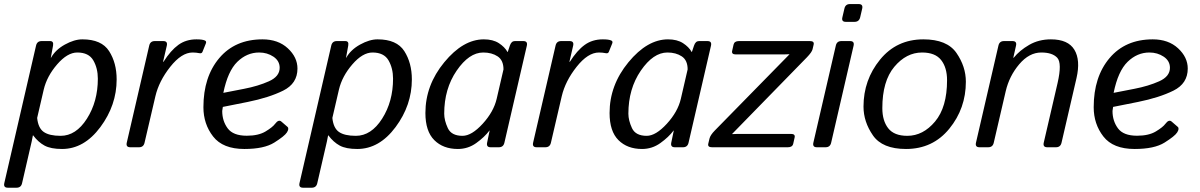

<svg xmlns="http://www.w3.org/2000/svg" viewBox="-50 -711 5794 927"><path d="M-12.2 195.3Q-34.2 195.3 -29.3 173.3L124 -490.7Q128.9 -512.7 150.9 -512.7H191.9Q210 -512.7 206.1 -490.7L195.3 -432.1H196.3Q217.8 -470.7 263.2 -495.8Q308.6 -521 347.7 -521Q440.4 -521 476.8 -464.1Q513.2 -407.2 513.2 -327.6Q513.2 -203.1 434.6 -97.4Q356 8.3 249.5 8.3Q195.3 8.3 165 -8.1Q134.8 -24.4 109.9 -57.6H108.9Q106.9 -43.9 103 -27.8L56.6 173.3Q51.8 195.3 29.8 195.3ZM129.4 -141.6Q134.3 -92.8 161.1 -74Q188 -55.2 242.7 -55.2Q316.9 -55.2 369.6 -137.9Q422.4 -220.7 422.4 -331.1Q422.4 -381.8 400.4 -419.7Q378.4 -457.5 323.2 -457.5Q275.4 -457.5 225.8 -400.1Q176.3 -342.8 161.1 -278.3Z M579.1 0Q557.1 0 562 -22L670.4 -490.7Q675.3 -512.7 697.3 -512.7H738.3Q760.3 -512.7 755.4 -490.7L737.3 -412.6H739.3Q774.4 -467.8 811.3 -494.4Q848.1 -521 898.4 -521Q927.2 -521 939 -515.6Q948.2 -511.7 943.8 -501L927.7 -460.9Q924.3 -452.1 913.6 -454.1Q897 -457.5 879.9 -457.5Q826.7 -457.5 772 -388.4Q717.3 -319.3 700.2 -246.1L647.9 -22Q643.1 0 621.1 0Z M932.1 -193.4Q932.1 -339.8 1008.5 -430.4Q1085 -521 1217.3 -521Q1293 -521 1339.6 -477.8Q1386.2 -434.6 1386.2 -379.9Q1386.2 -307.6 1317.1 -273.4Q1248 -239.3 1146 -218.8L1025.9 -194.8Q1022.9 -176.3 1022.9 -175.3Q1022.9 -127 1049.3 -91.3Q1075.7 -55.7 1141.6 -55.7Q1197.8 -55.7 1231.9 -76.2Q1266.1 -96.7 1278.3 -113.3Q1295.4 -136.2 1309.1 -123.5L1337.9 -98.6Q1347.2 -90.3 1335 -71.3Q1323.7 -53.7 1274.4 -22.7Q1225.1 8.3 1129.9 8.3Q1025.9 8.3 979 -52Q932.1 -112.3 932.1 -193.4ZM1028.3 -262.7 1128.4 -282.2Q1196.8 -295.4 1248.5 -318.6Q1300.3 -341.8 1300.3 -383.8Q1300.3 -417 1270.3 -437.3Q1240.2 -457.5 1201.2 -457.5Q1142.1 -457.5 1095.9 -412.6Q1049.8 -367.7 1028.3 -262.7Z M1413.1 195.3Q1391.1 195.3 1396 173.3L1549.3 -490.7Q1554.2 -512.7 1576.2 -512.7H1617.2Q1635.3 -512.7 1631.3 -490.7L1620.6 -432.1H1621.6Q1643.1 -470.7 1688.5 -495.8Q1733.9 -521 1772.9 -521Q1865.7 -521 1902.1 -464.1Q1938.5 -407.2 1938.5 -327.6Q1938.5 -203.1 1859.9 -97.4Q1781.2 8.3 1674.8 8.3Q1620.6 8.3 1590.3 -8.1Q1560.1 -24.4 1535.2 -57.6H1534.2Q1532.2 -43.9 1528.3 -27.8L1481.9 173.3Q1477.1 195.3 1455.1 195.3ZM1554.7 -141.6Q1559.6 -92.8 1586.4 -74Q1613.3 -55.2 1668 -55.2Q1742.2 -55.2 1794.9 -137.9Q1847.7 -220.7 1847.7 -331.1Q1847.7 -381.8 1825.7 -419.7Q1803.7 -457.5 1748.5 -457.5Q1700.7 -457.5 1651.1 -400.1Q1601.6 -342.8 1586.4 -278.3Z M2003.9 -165.5Q2003.9 -299.8 2095 -410.4Q2186 -521 2286.1 -521Q2330.1 -521 2358.4 -502.7Q2386.7 -484.4 2400.4 -460H2401.4L2411.6 -490.7Q2418.9 -512.7 2435.5 -512.7H2476.6Q2498.5 -512.7 2493.7 -490.7L2385.3 -22Q2380.4 0 2358.4 0H2318.8Q2297.4 0 2301.8 -22L2314 -80.6H2313Q2289.1 -48.8 2249.3 -20.3Q2209.5 8.3 2160.6 8.3Q2089.8 8.3 2046.9 -34.4Q2003.9 -77.1 2003.9 -165.5ZM2094.7 -162.1Q2094.7 -129.9 2112.1 -92.5Q2129.4 -55.2 2183.1 -55.2Q2227.1 -55.2 2280.3 -113.3Q2333.5 -171.4 2348.1 -234.4L2380.9 -376Q2380.9 -419.9 2352.8 -438.7Q2324.7 -457.5 2283.2 -457.5Q2214.8 -457.5 2154.8 -369.9Q2094.7 -282.2 2094.7 -162.1Z M2541 0Q2519 0 2523.9 -22L2632.3 -490.7Q2637.2 -512.7 2659.2 -512.7H2700.2Q2722.2 -512.7 2717.3 -490.7L2699.2 -412.6H2701.2Q2736.3 -467.8 2773.2 -494.4Q2810.1 -521 2860.4 -521Q2889.2 -521 2900.9 -515.6Q2910.2 -511.7 2905.8 -501L2889.6 -460.9Q2886.2 -452.1 2875.5 -454.1Q2858.9 -457.5 2841.8 -457.5Q2788.6 -457.5 2733.9 -388.4Q2679.2 -319.3 2662.1 -246.1L2609.9 -22Q2605 0 2583 0Z M2893.1 -165.5Q2893.1 -299.8 2984.1 -410.4Q3075.2 -521 3175.3 -521Q3219.2 -521 3247.6 -502.7Q3275.9 -484.4 3289.6 -460H3290.5L3300.8 -490.7Q3308.1 -512.7 3324.7 -512.7H3365.7Q3387.7 -512.7 3382.8 -490.7L3274.4 -22Q3269.5 0 3247.6 0H3208Q3186.5 0 3190.9 -22L3203.1 -80.6H3202.1Q3178.2 -48.8 3138.4 -20.3Q3098.6 8.3 3049.8 8.3Q2979 8.3 2936 -34.4Q2893.1 -77.1 2893.1 -165.5ZM2983.9 -162.1Q2983.9 -129.9 3001.2 -92.5Q3018.6 -55.2 3072.3 -55.2Q3116.2 -55.2 3169.4 -113.3Q3222.7 -171.4 3237.3 -234.4L3270 -376Q3270 -419.9 3241.9 -438.7Q3213.9 -457.5 3172.4 -457.5Q3104 -457.5 3043.9 -369.9Q2983.9 -282.2 2983.9 -162.1Z M3387.7 0Q3365.7 0 3369.6 -17.1L3375.5 -42Q3379.4 -58.6 3401.4 -81.1L3761.2 -448.2V-449.2Q3746.6 -448.2 3731.9 -448.2H3502.9Q3481 -448.2 3484.9 -465.3L3491.7 -495.6Q3495.6 -512.7 3517.6 -512.7H3860.4Q3882.3 -512.7 3878.4 -495.6L3873 -472.7Q3869.6 -459 3846.2 -434.6L3484.9 -64.5V-63.5Q3499.5 -64.5 3514.2 -64.5H3768.6Q3790.5 -64.5 3786.6 -47.4L3779.8 -17.1Q3775.9 0 3753.9 0Z M3894 0Q3872.1 0 3877 -22L3985.4 -490.7Q3990.2 -512.7 4012.2 -512.7H4054.2Q4076.2 -512.7 4071.3 -490.7L3962.9 -22Q3958 0 3936 0ZM4033.7 -605.5Q4011.7 -605.5 4017.1 -627.4L4026.9 -669.4Q4031.7 -691.4 4053.7 -691.4H4095.7Q4117.7 -691.4 4112.8 -669.4L4103 -627.4Q4097.7 -605.5 4075.7 -605.5Z M4119.1 -196.3Q4119.1 -325.2 4199 -423.1Q4278.8 -521 4408.2 -521Q4522.5 -521 4567.9 -455.3Q4613.3 -389.6 4613.3 -316.4Q4613.3 -187.5 4533.4 -89.6Q4453.6 8.3 4324.2 8.3Q4210 8.3 4164.6 -57.4Q4119.1 -123 4119.1 -196.3ZM4210 -189Q4210 -127.9 4238.5 -91.6Q4267.1 -55.2 4330.6 -55.2Q4406.7 -55.2 4464.6 -124.3Q4522.5 -193.4 4522.5 -323.7Q4522.5 -384.8 4493.9 -421.1Q4465.3 -457.5 4401.9 -457.5Q4325.7 -457.5 4267.8 -388.4Q4210 -319.3 4210 -189Z M4679.2 0Q4657.2 0 4662.1 -22L4770.5 -490.7Q4775.4 -512.7 4797.4 -512.7H4838.4Q4860.4 -512.7 4855.5 -490.7L4842.3 -432.1H4844.2Q4873 -467.8 4919.2 -494.4Q4965.3 -521 5023.9 -521Q5106.9 -521 5137.2 -470.9Q5167.5 -420.9 5147.5 -334L5075.2 -22Q5070.3 0 5048.3 0H5006.3Q4984.4 0 4989.3 -22L5056.2 -310.5Q5078.1 -406.2 5054.7 -431.9Q5031.2 -457.5 4977.5 -457.5Q4918.9 -457.5 4870.8 -400.6Q4822.8 -343.8 4805.7 -270.5L4748 -22Q4743.2 0 4721.2 0Z M5230.5 -193.4Q5230.5 -339.8 5306.9 -430.4Q5383.3 -521 5515.6 -521Q5591.3 -521 5637.9 -477.8Q5684.6 -434.6 5684.6 -379.9Q5684.6 -307.6 5615.5 -273.4Q5546.4 -239.3 5444.3 -218.8L5324.2 -194.8Q5321.3 -176.3 5321.3 -175.3Q5321.3 -127 5347.7 -91.3Q5374 -55.7 5439.9 -55.7Q5496.1 -55.7 5530.3 -76.2Q5564.5 -96.7 5576.7 -113.3Q5593.8 -136.2 5607.4 -123.5L5636.2 -98.6Q5645.5 -90.3 5633.3 -71.3Q5622.1 -53.7 5572.8 -22.7Q5523.4 8.3 5428.2 8.3Q5324.2 8.3 5277.3 -52Q5230.5 -112.3 5230.5 -193.4ZM5326.7 -262.7 5426.8 -282.2Q5495.1 -295.4 5546.9 -318.6Q5598.6 -341.8 5598.6 -383.8Q5598.6 -417 5568.6 -437.3Q5538.6 -457.5 5499.5 -457.5Q5440.4 -457.5 5394.3 -412.6Q5348.1 -367.7 5326.7 -262.7Z"/></svg>

Font: Istok
Style: Italic
Weight: 500
Italic angle: -13°
Designer: Andrey V. Panov
Foundry: Andrey V. Panov
Version: Version 1.0.3